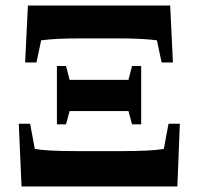

<svg xmlns="http://www.w3.org/2000/svg" viewBox="-20 -675 717 695"><path d="M445 -386 458 -436H491V-225H458L445 -273H232L219 -225H186V-436H219L232 -386ZM268 -536Q179 -536 129 -529L112 -449H71L81 -655H596L606 -449H565L548 -529Q496 -536 409 -536ZM417 -128Q530 -128 573 -136L590 -227H631L622 0H58L48 -227H89L106 -136Q149 -128 256 -128Z"/></svg>

Font: Libra Serif Modern
Style: Bold
Weight: 700
Designer: Stefan Peev, Context Ltd
Foundry: Ascender Corporation
Version: Version 1.000